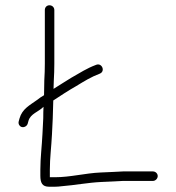

<svg xmlns="http://www.w3.org/2000/svg" viewBox="-20 -709 667 728"><path d="M166 -1H188C196 -1 205 -1.7 215 -3C264.3 -6.8 313.3 -16.6 364 -19L409 -21C424.3 -21.7 437 -22.3 447 -23H560C569.5 -23 578 -31.9 578 -41.5C578 -51.2 569.5 -59 560 -59H446C435.3 -58.3 422.3 -57.7 407 -57L362 -55C302.2 -52.4 247 -37 188 -37H169V-66C169 -109.8 174.8 -153.2 177 -198.5L180 -260C180.7 -284.7 181.3 -307.3 182 -328C209.5 -345.9 238.4 -365.3 268 -382C300.4 -401.7 325 -417.2 359 -430C380.6 -439.3 366.1 -472.5 344 -463C308.5 -449.7 284.3 -433.4 250 -414C226.9 -400.5 205.4 -385.4 183 -372C183.7 -383.3 184 -393.7 184 -403C185.3 -425 186 -446.7 186 -468V-671C186 -681.4 177.7 -689 167.5 -689C157.3 -689 150 -681.3 150 -671V-468C150 -446.7 149.3 -425.7 148 -405C148 -386.3 147.7 -367.3 147 -348C137.7 -342.7 129.3 -337 122 -331C92.5 -309.7 64.5 -296.6 54 -260L51 -249C49.7 -244.3 50.2 -239.8 52.5 -235.5C60.4 -220.7 81.1 -226.4 85 -240L88 -251C95.7 -277.9 125.6 -284.6 145 -304C144.3 -291.3 144 -277 144 -261L141 -201C138.8 -155 133 -110.4 133 -66V-43C133 -16.2 139.7 -1 166 -1Z"/></svg>

Font: HoneyBee
Style: Lit
Weight: 300
Foundry: Cannot Into Space Fonts
Version: Version 0.89